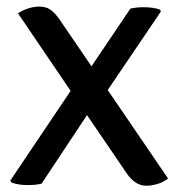

<svg xmlns="http://www.w3.org/2000/svg" viewBox="-20 -572 555 598"><path d="M36 -530.5Q54 -542 71.2 -546.8Q88.5 -551.5 102.5 -551.5Q123 -551.5 136.8 -542Q150.5 -532.5 165 -512L265 -365.5L386 -545Q402.5 -549.5 428.5 -549.5Q440.5 -549.5 454.2 -547.8Q468 -546 478.5 -542L481 -536L315.5 -291.5L503.5 -16Q487 -3.5 468.8 1.5Q450.5 6.5 436 6.5Q400.5 6.5 374 -33L251 -213.5L109.5 0Q91 4.5 67 4.5Q36.5 4.5 16 -3.5L12 -9.5L200 -289Z"/></svg>

Font: Signika Negative SC
Style: Regular
Weight: 400
Designer: Anna Giedryś
Foundry: Anna Giedryś
Version: Version 2.000; ttfautohint (v1.8.3) -l 8 -r 50 -G 200 -x 9 -